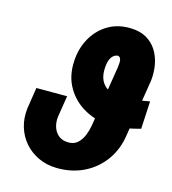

<svg xmlns="http://www.w3.org/2000/svg" viewBox="-109 -811 817 910"><g transform="rotate(15 299.5 -355.5)"><path d="M598.6 -409.7 591.3 -273.4Q557.6 -264.2 522.9 -257.3Q488.3 -250.5 453.1 -251Q380.9 -252 322 -283.4Q263.2 -314.9 230 -371.3Q196.8 -427.7 201.7 -502.4L202.6 -515.1Q208.5 -574.2 237.1 -621.3Q265.6 -668.5 312.7 -695.6Q359.9 -722.7 421.4 -720.7Q466.3 -719.7 498 -701.7Q529.8 -683.6 548.8 -653.3Q567.9 -623 575 -585.2Q582 -547.4 577.6 -506.3L532.7 -227.5Q522.5 -155.3 483.6 -101.3Q444.8 -47.4 384.8 -18.1Q324.7 11.2 251.5 9.8Q202.1 8.8 161.9 -10Q121.6 -28.8 93.5 -61Q65.4 -93.3 52.5 -135.7Q39.6 -178.2 45.4 -227.5L61.5 -331.5H212.4L195.8 -227.1Q192.4 -199.7 200 -176Q207.5 -152.3 225.8 -137.2Q244.1 -122.1 273.9 -121.6Q302.2 -121.1 320.1 -137.9Q337.9 -154.8 347.7 -179.4Q357.4 -204.1 361.3 -227.5L409.2 -526.9Q409.7 -534.2 410.6 -542Q411.6 -549.8 411.1 -557.4Q410.6 -564.9 407.5 -571Q404.3 -577.1 396 -579.6Q381.8 -577.6 373 -569.8Q364.3 -562 359.4 -550.5Q354.5 -539.1 352.5 -525.4L351.1 -511.7Q347.7 -474.1 359.9 -448Q372.1 -421.9 397.9 -408Q423.8 -394 460.9 -393.1Q495.6 -392.1 530.3 -397.7Q564.9 -403.3 598.6 -409.7Z"/></g></svg>

Font: Roboto Black
Style: Italic
Weight: 900
Italic angle: -12°
Designer: Christian Robertson
Foundry: Google
Version: Version 3.0; 2020